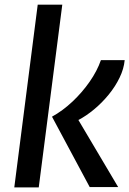

<svg xmlns="http://www.w3.org/2000/svg" viewBox="-20 -820 566 840"><path d="M42.5 0 145 -799.5H252.5L149.5 0ZM372.5 -1.5 207.5 -309.5Q254.5 -335.5 297 -375.5Q339.5 -415.5 372.2 -462.5Q405 -509.5 421.5 -557H525.5Q522 -519 503.2 -480.2Q484.5 -441.5 455.5 -406Q426.5 -370.5 392 -341.8Q357.5 -313 323 -295L497 -1.5Z"/></svg>

Font: Merriweather Sans Italic
Style: Regular
Weight: 400
Italic angle: -7.5°
Designer: Eben Sorkin
Foundry: Eben Sorkin
Version: Version 1.008; ttfautohint (v1.7.19-72a1) -l 8 -r 50 -G 200 